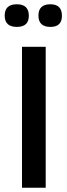

<svg xmlns="http://www.w3.org/2000/svg" viewBox="-20 -879 316 899"><path d="M83 0V-660H194V0ZM216 -753Q160 -753 160 -806Q160 -859 216 -859Q270 -859 270 -805Q270 -753 216 -753ZM59 -753Q2 -753 2 -806Q2 -859 59 -859Q115 -859 115 -805Q115 -753 59 -753Z"/></svg>

Font: Bricolage Grotesque 12pt Medium
Style: Regular
Weight: 500
Designer: Mathieu Triay
Foundry: Atelier Triay
Version: Version 1.001; ttfautohint (v1.8.4.7-5d5b);gftools[0.9.33.de